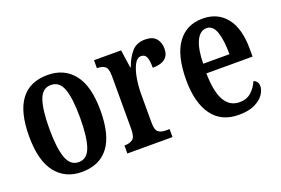

<svg xmlns="http://www.w3.org/2000/svg" viewBox="-80 -788 1518 1039"><g transform="rotate(-20 679.0 -268.5)"><path d="M243 10Q148 10 93.5 -59Q39 -128 39 -269Q39 -547 246 -547Q341 -547 395.5 -478.5Q450 -410 450 -269Q450 -128 397.5 -59Q345 10 243 10ZM245 -46Q294 -46 313.5 -103Q333 -160 333 -269Q333 -379 313.5 -434.5Q294 -490 244 -490Q195 -490 175.5 -434.5Q156 -379 156 -269Q156 -160 176 -103Q196 -46 245 -46Z M507 0V-46H510Q537 -46 554.5 -58.5Q572 -71 572 -118V-422Q572 -466 556 -478Q540 -490 513 -490H510V-536H666L681 -432H684Q702 -483 730 -515Q758 -547 807 -547Q850 -547 870 -524Q890 -501 890 -465Q890 -389 795 -389Q795 -430 787 -450Q779 -470 756 -470Q733 -470 717.5 -440Q702 -410 694.5 -365.5Q687 -321 687 -276V-113Q687 -69 703 -57.5Q719 -46 744 -46H767V0Z M1147 10Q1046 10 994 -62Q942 -134 942 -264Q942 -405 993.5 -476Q1045 -547 1138 -547Q1224 -547 1273.5 -485.5Q1323 -424 1323 -305V-261H1057Q1059 -154 1088.5 -103.5Q1118 -53 1174 -53Q1215 -53 1241.5 -77Q1268 -101 1282 -135Q1293 -131 1300.5 -122Q1308 -113 1308 -97Q1308 -74 1291.5 -49.5Q1275 -25 1239.5 -7.5Q1204 10 1147 10ZM1210 -316Q1210 -396 1194 -443.5Q1178 -491 1141 -491Q1103 -491 1081.5 -445.5Q1060 -400 1059 -316Z"/></g></svg>

Font: Noto Serif Khmer ExtraCondensed SemiBold
Style: Regular
Weight: 600
Width: 2
Designer: Danh Hong and the Monotype Design Team
Foundry: Monotype Imaging Inc.
Version: Version 2.004; ttfautohint (v1.8.4.7-5d5b)